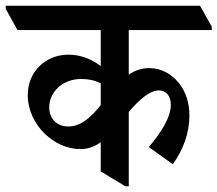

<svg xmlns="http://www.w3.org/2000/svg" viewBox="-69 -644 760 671"><path d="M213 -123C240 -123 264 -133 283 -147V-45L369 7H381V-253C418 -296 454 -328 487 -328C512 -328 528 -308 528 -278C528 -234 495 -182 451 -130L535 -70C571 -120 593 -179 593 -241C593 -285 580 -324 556 -354C531 -385 495 -406 453 -406C426 -406 402 -398 381 -383V-539H671V-551L630 -624H-49V-613L-8 -539H283V-413C253 -436 215 -453 170 -453C91 -453 28 -394 28 -312C28 -259 52 -211 88 -176C122 -144 164 -123 213 -123ZM103 -269C103 -321 148 -368 215 -368C241 -368 263 -363 283 -353V-277C246 -229 210 -202 170 -202C127 -202 103 -232 103 -269Z"/></svg>

Font: Noto Serif Devanagari Condensed SemiBold
Style: Regular
Weight: 600
Width: 3
Designer: Universal Thirst, Indian Type Foundry and the Monotype Design Team
Foundry: Monotype Imaging Inc.
Version: Version 2.004